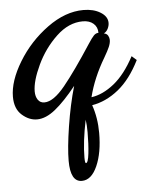

<svg xmlns="http://www.w3.org/2000/svg" viewBox="-63 -398 571 719"><g transform="rotate(-5 223.0 -38.5)"><path d="M173 201Q173 153 185.5 72.5Q198 -8 218 -77Q174 -22 138 7Q102 36 69 36Q39 36 12.5 12.5Q-14 -11 -14 -56Q-14 -115 29.5 -186.5Q73 -258 141 -307.5Q209 -357 277 -357Q315 -357 341 -341Q367 -325 367 -301Q367 -290 361.5 -279Q356 -268 346 -263Q357 -261 361.5 -253Q366 -245 366 -237Q366 -225 360 -211Q354 -197 340 -173Q297 -101 279 -29Q322 -35 364.5 -69Q407 -103 442 -169L460 -153Q425 -83 378.5 -45.5Q332 -8 279 1Q296 50 296 106Q296 181 274 230.5Q252 280 216 280Q173 280 173 201ZM287 -230Q300 -250 308 -258.5Q316 -267 326 -267Q326 -289 311 -302Q296 -315 271 -315Q218 -315 171.5 -271Q125 -227 97 -167.5Q69 -108 69 -69Q69 -50 77.5 -37.5Q86 -25 102 -25Q136 -25 180 -79Q224 -133 287 -230ZM253 100Q253 73 250 53Q233 135 233 194Q233 215 237 215Q245 215 249 180Q253 145 253 100Z"/></g></svg>

Font: Dancing Script
Style: Bold
Weight: 700
Designer: Pablo Impallari
Foundry: Pablo Impallari
Version: Version 2.000